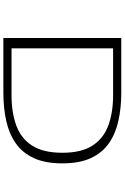

<svg xmlns="http://www.w3.org/2000/svg" viewBox="180 -920 740 1140"><g transform="rotate(90 550.0 -350.0)"><path d="M205.5 0V-700H530.5Q620 -700 696.5 -683.2Q773 -666.5 830 -627Q887 -587.5 918.5 -519.8Q950 -452 950 -350Q950 -248 918.5 -180.2Q887 -112.5 830 -73Q773 -33.5 696.5 -16.8Q620 0 530.5 0ZM267 -48.5H545.5Q647.5 -48.5 724.5 -76.5Q801.5 -104.5 844.2 -170.2Q887 -236 887 -350Q887 -464 844 -529.8Q801 -595.5 724.2 -623.5Q647.5 -651.5 545.5 -651.5H267Z"/></g></svg>

Font: Trispace Expanded ExtraLight
Style: Regular
Weight: 200
Width: 7
Designer: Tyler Finck
Foundry: Etcetera Type Company
Version: Version 1.210; ttfautohint (v1.8.3)